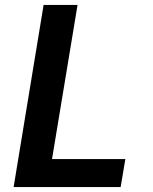

<svg xmlns="http://www.w3.org/2000/svg" viewBox="-20 -755 616 775"><path d="M35 0H467L486 -113H190L293 -735H156Z"/></svg>

Font: Iosevka Sparkle XBdObl
Style: Regular
Weight: 800
Italic angle: -9°
Designer: Belleve Invis
Foundry: Belleve Invis
Version: Version 4.5.0; ttfautohint (v1.8.3)